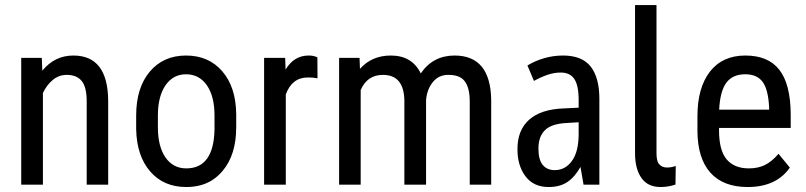

<svg xmlns="http://www.w3.org/2000/svg" viewBox="-20 -731 3189 760"><path d="M145 -502 145.5 -500 147.5 -451.2Q196.3 -511.2 270.5 -511.2Q406.7 -511.2 408.2 -333V-2V0H406.2H324.7H323.2V-2V-329.1Q323.2 -386.7 303.2 -410.6Q283.7 -434.6 244.1 -434.6Q213.4 -434.6 189.2 -414.8Q165 -395 149.9 -362.8V-2V0H147.9H65.9H64V-2V-500V-502H65.9H143.6Z M605 -274.4V-227.1Q605 -150.9 635.3 -107.4Q665.5 -64.5 717.3 -64.5Q825.7 -64.5 829.1 -217.8V-273.9Q829.1 -349.6 798.8 -393.6Q768.1 -437 716.3 -437Q665.5 -437 635.3 -393.6Q605 -349.6 605 -274.4ZM519 -219.7V-273.9Q519 -383.3 572.8 -447.3Q626.5 -511.2 716.3 -511.2Q806.2 -511.2 859.9 -448.7Q913.6 -386.7 915 -279.8V-227.1Q915 -118.2 861.3 -54.7Q843.8 -33.7 822 -19.3Q800.3 -4.9 773.9 2.2Q747.6 9.3 717.3 9.3Q627.4 9.3 574.2 -52.7Q521 -114.3 519 -219.7Z M1236.8 -420.9 1234.4 -421.4Q1217.3 -424.8 1197.8 -424.3Q1136.2 -424.3 1111.3 -357.4V-2V0H1109.4H1027.3H1025.4V-2V-500V-502H1027.3H1107.4H1108.9V-500L1110.4 -455.6Q1143.6 -511.2 1201.7 -511.2Q1221.7 -511.2 1235.4 -504.4L1236.3 -503.9V-502.9L1236.8 -422.9Z M1693.8 -406.7Q1670.4 -378.4 1666.5 -335.4V-2V0H1665H1582H1580.6V-2V-333Q1579.1 -434.6 1495.6 -434.6Q1433.6 -434.6 1407.7 -374.5V-2V0H1405.8H1324.2H1322.3V-2V-500V-502H1324.2H1401.4H1403.3V-500L1404.8 -458.5Q1451.7 -511.2 1526.9 -511.2Q1611.3 -511.2 1645.5 -440.4Q1693.8 -511.2 1779.3 -511.2Q1920.9 -511.2 1924.3 -337.4V-2V0H1922.9H1840.8H1839.4V-2V-329.1Q1839.4 -382.8 1819.8 -409.2Q1800.3 -435.1 1753.9 -434.6Q1716.8 -434.6 1693.8 -406.7Z M2270.5 -200.7V-247.1L2222.2 -244.1Q2163.1 -241.2 2137.2 -215.8Q2111.3 -190.4 2111.3 -142.6Q2111.3 -98.6 2128.4 -78.1Q2145.5 -57.6 2175.8 -57.6Q2217.8 -57.6 2244.1 -94.2Q2270.5 -131.3 2270.5 -200.7ZM2209 -511.2Q2283.7 -511.2 2318.4 -467.3Q2352.5 -423.3 2352.5 -339.4V-2V0H2351.1H2291.5H2290L2289.6 -1.5L2277.8 -70.3Q2266.1 -49.8 2253.4 -35.2Q2240.7 -20.5 2226.1 -10.7Q2196.8 9.3 2151.4 9.3Q2091.8 9.3 2059.6 -33.7Q2027.8 -76.7 2028.3 -141.1Q2028.3 -216.3 2074.7 -257.3Q2121.1 -298.3 2210 -301.8L2270.5 -304.7V-334.5Q2270.5 -393.6 2252.9 -418.9Q2235.4 -444.3 2198.7 -443.8Q2173.8 -443.8 2147.9 -435.1Q2122.1 -426.3 2095.2 -411.6L2093.3 -410.6L2092.8 -412.6L2068.4 -470.2L2067.9 -471.7L2069.3 -472.7Q2098.1 -490.2 2134 -500.7Q2169.9 -511.2 2209 -511.2Z M2578.6 -502V-431.6V-125.5Q2578.6 -93.3 2588.4 -82Q2599.6 -67.9 2620.1 -67.9Q2636.2 -67.9 2652.3 -73.2L2654.8 -74.2V-71.3L2653.8 -2V-0.5L2652.8 0Q2624.5 9.3 2595.2 9.3Q2544.4 9.3 2519.5 -25.9Q2493.7 -62 2493.7 -124.5V-431.6V-502V-709V-710.9H2495.1H2577.1H2578.6V-709Z M3024.4 -296.9V-306.2Q3021 -377 2998.5 -407.2Q2976.1 -437 2930.2 -437Q2879.4 -437 2854.5 -402.8Q2830.1 -368.7 2826.7 -296.9ZM3037.6 -9.8Q2996.1 9.3 2939.5 9.3Q2843.3 9.3 2792.5 -46.9Q2741.7 -103 2740.7 -210.9V-271Q2740.7 -383.3 2790 -447.3Q2839.8 -511.2 2930.2 -511.2Q3021 -511.2 3064.9 -454.6Q3108.9 -398.4 3109.9 -279.8V-226.6V-224.6H3107.9H2826.2V-214.8Q2826.2 -135.7 2856.4 -100.1Q2886.7 -64.5 2944.3 -64.5Q2981 -64.5 3008.3 -78.1Q3035.6 -91.8 3060.1 -120.6L3061 -122.6L3062.5 -121.1L3105.5 -68.8L3106.4 -67.9L3105.5 -66.4Q3078.6 -28.3 3037.6 -9.8Z"/></svg>

Font: MAUL Condensed
Style: Condensed Regular
Weight: 400
Designer: MAUL
Version: Version 1.0; 2020; ttfautohint (v1.8.3)